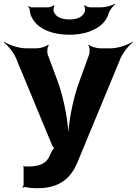

<svg xmlns="http://www.w3.org/2000/svg" viewBox="-79 -784 724 1017"><path d="M46 100V194C46 199 42 205 40 206L42 210C45 208 52 206 56 207C74 211 95 213 120 213C245 213 299 151 330 79L554 -462C566 -498 602 -543 625 -560L623 -563C599 -546 545 -528 507 -528H452C433 -528 400 -538 391 -547L388 -545C397 -536 398 -507 392 -492L344 -360C305 -258 281 -120 281 -40H285C285 -120 263 -258 224 -360L175 -492C169 -507 171 -536 180 -545L176 -547C167 -538 134 -528 115 -528H60C21 -528 -33 -546 -57 -563L-59 -560C-36 -543 0 -498 12 -461L196 -17C197 -13 207 3 212 3V-1C207 -1 197 14 195 18L184 41C168 80 134 98 69 98C61 98 54 97 48 97C47 97 47 95 47 94L43 96C44 97 46 99 46 100ZM289 -681C244 -681 214 -696 205 -725C203 -733 205 -749 210 -754L205 -756C201 -751 186 -745 176 -745H91C85 -745 75 -749 71 -751L69 -748C73 -746 78 -740 78 -735C79 -718 83 -701 92 -687C121 -633 193 -600 289 -600C320 -600 350 -604 376 -611C432 -627 480 -658 495 -710C501 -729 519 -752 531 -761L529 -764C516 -755 480 -745 455 -745H400C390 -745 375 -751 371 -756L366 -754C371 -749 373 -733 371 -725C362 -696 333 -681 289 -681Z"/></svg>

Font: Asimov
Style: EdgeWide
Weight: 500
Designer: Google
Version: Version 2.000980: 2014